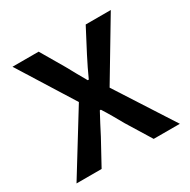

<svg xmlns="http://www.w3.org/2000/svg" viewBox="-130 -673 786 795"><g transform="rotate(-30 263.0 -275.5)"><path d="M16 0H136L200 -117C217 -150 234 -183 251 -214H256C276 -183 295 -149 313 -117L385 0H510L333 -275L498 -551H378L320 -440C304 -409 289 -378 275 -347H270C252 -378 235 -409 218 -440L153 -551H28L193 -287Z"/></g></svg>

Font: Noto Sans CJK TC Medium
Style: Regular
Weight: 500
Designer: Ryoko NISHIZUKA 西塚涼子 (kana, bopomofo & ideographs); Paul D. Hunt (Latin, Greek & Cyrillic); Sandoll Communications 산돌커뮤니
Foundry: Adobe
Version: Version 2.004;hotconv 1.0.118;makeotfexe 2.5.65603